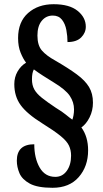

<svg xmlns="http://www.w3.org/2000/svg" viewBox="-20 -780 490 913"><path d="M230 113Q158 113 121.5 93Q85 73 72.5 43.5Q60 14 60 -16Q60 -94 143 -94Q143 -28 168.5 16.5Q194 61 243 61Q277 61 297.5 32.5Q318 4 318 -40Q318 -66 308 -87.5Q298 -109 268 -133.5Q238 -158 180 -194Q108 -239 78 -280.5Q48 -322 48 -380Q48 -413 63.5 -440Q79 -467 104 -482Q90 -500 78 -529.5Q66 -559 66 -599Q66 -676 113.5 -718Q161 -760 235 -760Q310 -760 349 -728.5Q388 -697 388 -653Q388 -624 366 -602Q344 -580 301 -580Q301 -608 295.5 -637.5Q290 -667 274.5 -686.5Q259 -706 231 -706Q199 -706 178.5 -681Q158 -656 158 -611Q158 -564 179.5 -539.5Q201 -515 241 -493Q305 -456 345 -426.5Q385 -397 403.5 -366Q422 -335 422 -292Q422 -254 406 -222Q390 -190 367 -174Q399 -130 399 -65Q399 11 354.5 62Q310 113 230 113ZM324 -211Q327 -218 329.5 -231.5Q332 -245 332 -260Q332 -294 312 -324Q292 -354 234 -389Q208 -405 184.5 -420Q161 -435 141 -450Q132 -434 132 -403Q132 -375 143 -355Q154 -335 179 -315Q204 -295 246 -267Q276 -249 293.5 -234.5Q311 -220 324 -211Z"/></svg>

Font: Noto Serif Myanmar ExtraCondensed ExtraBold
Style: Regular
Weight: 800
Width: 2
Designer: Ben Mitchell and the Monotype Design Team
Foundry: Monotype Imaging Inc.
Version: Version 2.106; ttfautohint (v1.8.4.7-5d5b)